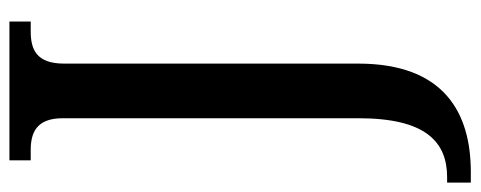

<svg xmlns="http://www.w3.org/2000/svg" viewBox="-330 -436 994 397"><g transform="rotate(-90 166.5 -237.0)"><path d="M-12 240H10C131 240 234 186 234 7V-601C234 -659 264 -670 301 -670H321V-714H34V-670H55C90 -670 121 -659 121 -604V8C121 147 72 191 -1 191H-12Z"/></g></svg>

Font: Noto Serif Devanagari SemiCondensed Medium
Style: Regular
Weight: 500
Width: 4
Designer: Universal Thirst, Indian Type Foundry and the Monotype Design Team
Foundry: Monotype Imaging Inc.
Version: Version 2.004